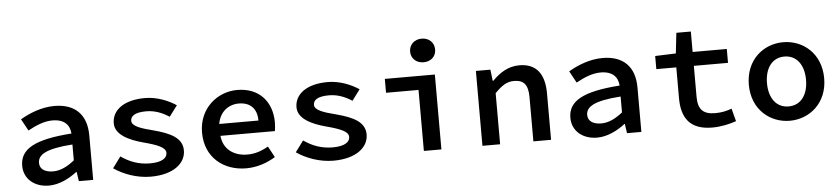

<svg xmlns="http://www.w3.org/2000/svg" viewBox="-44 -987 5479 1254"><g transform="rotate(-5 2695.5 -360.0)"><path d="M71 -132C71 -46 139 12 235 12C301 12 367 -21 419 -61H422L431 0H525V-291C525 -428 450 -503 314 -503C230 -503 149 -470 90 -435L132 -358C183 -386 238 -410 293 -410C373 -410 406 -369 410 -314C168 -297 71 -242 71 -132ZM182 -141C182 -194 234 -230 410 -242V-138C365 -102 319 -78 270 -78C221 -78 182 -97 182 -141Z M661 -64C722 -22 810 12 902 12C1051 12 1132 -56 1132 -140C1132 -221 1058 -258 944 -288C865 -308 806 -327 806 -362C806 -393 833 -416 909 -416C965 -416 1015 -396 1059 -367L1112 -438C1062 -471 988 -503 908 -503C769 -503 691 -442 691 -356C691 -282 778 -240 872 -215C971 -189 1017 -168 1017 -134C1017 -100 982 -75 905 -75C829 -75 770 -99 715 -137Z M1260 -245C1260 -83 1379 12 1528 12C1600 12 1667 -12 1720 -45L1681 -117C1636 -92 1594 -77 1543 -77C1454 -77 1386 -126 1378 -214H1735C1737 -226 1740 -248 1740 -270C1740 -406 1658 -503 1512 -503C1384 -503 1260 -406 1260 -245ZM1377 -292C1390 -372 1449 -414 1515 -414C1593 -414 1634 -368 1634 -292Z M1859 -64C1920 -22 2008 12 2100 12C2249 12 2330 -56 2330 -140C2330 -221 2256 -258 2142 -288C2063 -308 2004 -327 2004 -362C2004 -393 2031 -416 2107 -416C2163 -416 2213 -396 2257 -367L2310 -438C2260 -471 2186 -503 2106 -503C1967 -503 1889 -442 1889 -356C1889 -282 1976 -240 2070 -215C2169 -189 2215 -168 2215 -134C2215 -100 2180 -75 2103 -75C2027 -75 1968 -99 1913 -137Z M2480 -400H2693V0H2808V-491H2480ZM2742 -577C2790 -577 2824 -608 2824 -654C2824 -700 2790 -732 2742 -732C2695 -732 2660 -700 2660 -654C2660 -608 2695 -577 2742 -577Z M3077 0H3193V-335C3238 -381 3271 -404 3319 -404C3386 -404 3411 -368 3411 -289V0H3527V-304C3527 -431 3475 -503 3362 -503C3287 -503 3231 -464 3185 -417H3181L3172 -491H3077Z M3665 -132C3665 -46 3733 12 3829 12C3895 12 3961 -21 4013 -61H4016L4025 0H4119V-291C4119 -428 4044 -503 3908 -503C3824 -503 3743 -470 3684 -435L3726 -358C3777 -386 3832 -410 3887 -410C3967 -410 4000 -369 4004 -314C3762 -297 3665 -242 3665 -132ZM3776 -141C3776 -194 3828 -230 4004 -242V-138C3959 -102 3913 -78 3864 -78C3815 -78 3776 -97 3776 -141Z M4383 -198C4383 -72 4434 12 4583 12C4642 12 4697 -1 4741 -16L4719 -100C4687 -88 4653 -80 4611 -80C4528 -80 4498 -117 4498 -198V-400H4722V-491H4498V-625H4403L4388 -491L4252 -486V-400H4383Z M4845 -245C4845 -82 4963 12 5092 12C5221 12 5339 -82 5339 -245C5339 -409 5221 -503 5092 -503C4963 -503 4845 -409 4845 -245ZM4964 -245C4964 -344 5012 -409 5092 -409C5172 -409 5220 -344 5220 -245C5220 -147 5172 -82 5092 -82C5012 -82 4964 -147 4964 -245Z"/></g></svg>

Font: Source Code Pro Semibold
Style: Regular
Weight: 600
Monospace: yes
Designer: Paul D. Hunt
Foundry: Adobe Systems Incorporated
Version: Version 1.017;PS 1.000;hotconv 1.0.70;makeotf.lib2.5.5900